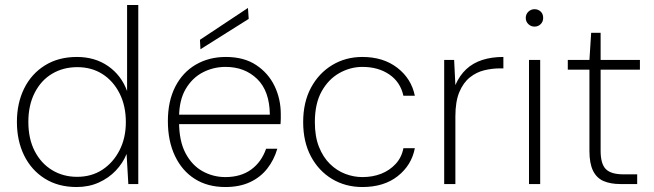

<svg xmlns="http://www.w3.org/2000/svg" viewBox="-20 -740 2629 772"><path d="M288 12Q214 12 160 -22Q106 -56 77 -115Q48 -174 48 -250Q48 -325 77 -384Q106 -443 160.5 -477Q215 -511 289 -511Q362 -511 415 -474Q468 -437 491 -374V-720H536V0H496L489 -121Q474 -84 445.5 -54Q417 -24 377 -6Q337 12 288 12ZM290 -29Q348 -29 391.5 -57.5Q435 -86 460.5 -135.5Q486 -185 486 -249Q486 -315 460.5 -365Q435 -415 391.5 -442.5Q348 -470 291 -470Q234 -470 189.5 -443.5Q145 -417 119.5 -367Q94 -317 94 -250Q94 -182 119.5 -132.5Q145 -83 189.5 -56Q234 -29 290 -29Z M886 12Q815 12 763.5 -20.5Q712 -53 683.5 -113Q655 -173 655 -253Q655 -333 684.5 -391Q714 -449 767 -480Q820 -511 888 -511Q961 -511 1010 -478.5Q1059 -446 1084 -394Q1109 -342 1109 -281Q1109 -271 1109 -262Q1109 -253 1108 -241H687V-279H1065Q1064 -374 1014 -422.5Q964 -471 887 -471Q838 -471 795.5 -449Q753 -427 726.5 -382Q700 -337 700 -267V-250Q700 -173 726 -124Q752 -75 794.5 -51.5Q837 -28 886 -28Q948 -28 989.5 -58Q1031 -88 1050 -142H1095Q1082 -97 1054.5 -62Q1027 -27 985 -7.5Q943 12 886 12ZM786 -542 784 -580 977 -708 980 -664Z M1437 12Q1369 12 1315 -20.5Q1261 -53 1230 -111.5Q1199 -170 1199 -249Q1199 -329 1230.5 -387.5Q1262 -446 1316 -478.5Q1370 -511 1437 -511Q1521 -511 1577.5 -467.5Q1634 -424 1648 -355H1602Q1590 -410 1545.5 -440.5Q1501 -471 1437 -471Q1389 -471 1345 -446.5Q1301 -422 1273.5 -373Q1246 -324 1246 -249Q1246 -191 1262.5 -149.5Q1279 -108 1306.5 -81Q1334 -54 1368 -41Q1402 -28 1437 -28Q1479 -28 1513 -41.5Q1547 -55 1571 -81Q1595 -107 1602 -144H1648Q1635 -76 1579.5 -32Q1524 12 1437 12Z M1766 0V-499H1806L1811 -398Q1828 -437 1855 -462Q1882 -487 1919.5 -499Q1957 -511 2004 -511V-465H1989Q1959 -465 1927.5 -457.5Q1896 -450 1869.5 -429Q1843 -408 1827 -370Q1811 -332 1811 -272V0Z M2107 0V-499H2152V0ZM2129 -633Q2115 -633 2104.5 -643Q2094 -653 2094 -668Q2094 -683 2104.5 -693Q2115 -703 2129 -703Q2144 -703 2154 -693.5Q2164 -684 2164 -668Q2164 -653 2154 -643Q2144 -633 2129 -633Z M2474 0Q2435 0 2407 -12Q2379 -24 2364.5 -53.5Q2350 -83 2350 -133V-460H2263V-499H2350L2357 -608H2395V-499H2553V-460H2395V-134Q2395 -81 2416 -60Q2437 -39 2487 -39H2542V0Z"/></svg>

Font: DM Sans 20pt ExtraLight
Style: Regular
Weight: 250
Version: Version 4.004;gftools[0.9.30]